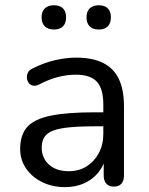

<svg xmlns="http://www.w3.org/2000/svg" viewBox="-20 -720 580 748"><path d="M233.5 9Q183.5 9 143.8 -10.8Q104 -30.5 81.2 -64.2Q58.5 -98 58.5 -140Q58.5 -194 85.8 -225Q113 -256 176.8 -269.2Q240.5 -282.5 350 -282.5H395.5V-228H351.5Q271 -228 225.2 -220.8Q179.5 -213.5 161 -195.5Q142.5 -177.5 142.5 -145Q142.5 -104.5 170.8 -78.8Q199 -53 248 -53Q287.5 -53 317.5 -72Q347.5 -91 365 -123.8Q382.5 -156.5 382.5 -198.5V-313Q382.5 -374 357.5 -401.5Q332.5 -429 275.5 -429Q241 -429 206 -420Q171 -411 132.5 -391Q118.5 -384 108 -386.5Q97.5 -389 91.5 -397.5Q85.5 -406 84.8 -416.8Q84 -427.5 89.2 -437.8Q94.5 -448 107.5 -453.5Q151 -475.5 194.2 -485.5Q237.5 -495.5 276.5 -495.5Q340 -495.5 381.2 -475Q422.5 -454.5 442.8 -412.8Q463 -371 463 -305.5V-36Q463 -15.5 453 -4.2Q443 7 424 7Q405 7 394.5 -4.2Q384 -15.5 384 -36V-112.5H393.5Q385 -75 362.8 -47.8Q340.5 -20.5 307.8 -5.8Q275 9 233.5 9ZM365 -605Q342 -605 329.5 -617.2Q317 -629.5 317 -652.4Q317 -675.2 329.5 -687.4Q342 -699.5 364.9 -699.5Q387.7 -699.5 399.9 -687.4Q412 -675.2 412 -652.4Q412 -629.5 399.9 -617.2Q387.8 -605 365 -605ZM190 -605Q167.4 -605 154.7 -617.2Q142 -629.5 142 -652.4Q142 -675.2 154.7 -687.4Q167.4 -699.5 190 -699.5Q213 -699.5 225.3 -687.4Q237.5 -675.2 237.5 -652.4Q237.5 -629.5 225.3 -617.2Q213 -605 190 -605Z"/></svg>

Font: Nunito ExtraLight
Style: Regular
Weight: 200
Designer: Vernon Adams
Foundry: Vernon Adams
Version: Version 3.602;April 4, 2023;FontCreator 14.0.0.2856 64-bit